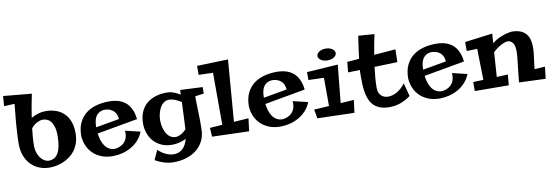

<svg xmlns="http://www.w3.org/2000/svg" viewBox="-90 -1212 5380 1867"><g transform="rotate(-10 2599.5 -279.0)"><path d="M611.8 -263.2Q611.8 -210.4 598.1 -168.9Q584.5 -127.4 561 -95.5Q537.6 -63.5 506.8 -40.8Q476.1 -18.1 442.1 -3.7Q408.2 10.7 373 17.3Q337.9 23.9 306.2 23.9Q257.8 23.9 212.2 7.6Q166.5 -8.8 130.6 -42.5Q94.7 -76.2 72.5 -127.4Q50.3 -178.7 48.8 -249Q48.8 -277.3 50 -309.6Q51.3 -341.8 53.2 -375Q55.2 -408.2 57.6 -441.2Q60.1 -474.1 63 -504.4Q68.8 -574.7 77.1 -646L-26.9 -641.1L-20 -740.2L259.8 -713.9Q253.4 -682.6 246.1 -645.5Q239.7 -613.8 232.2 -572Q224.6 -530.3 217.8 -482.9Q251.5 -502.4 287.4 -513.2Q323.2 -523.9 360.8 -523.9Q413.6 -523.9 459.5 -508.5Q505.4 -493.2 539.3 -461.2Q573.2 -429.2 592.5 -380.1Q611.8 -331.1 611.8 -263.2ZM191.9 -209Q191.9 -174.8 201.7 -144.8Q211.4 -114.7 227.8 -92.3Q244.1 -69.8 265.9 -56.9Q287.6 -43.9 311 -43.9Q371.1 -43.9 402.3 -97.2Q433.6 -150.4 435.1 -263.2Q435.5 -319.8 424.8 -355.2Q414.1 -390.6 397.2 -410.9Q380.4 -431.2 360.4 -438.5Q340.3 -445.8 323.2 -446.8Q310.5 -447.3 295.4 -443.4Q280.3 -439.5 264.2 -431.4Q248 -423.3 232.7 -410.9Q217.3 -398.4 204.1 -381.8Q198.7 -336.4 195.3 -292.5Q191.9 -248.5 191.9 -209Z M1236.3 -167Q1217.8 -118.7 1184.8 -83.3Q1151.9 -47.9 1110.4 -24.7Q1068.8 -1.5 1022.5 9.8Q976.1 21 931.2 21Q868.7 21 819.8 1.5Q771 -18.1 736.8 -51.3Q702.6 -84.5 683.3 -129.2Q664.1 -173.8 661.1 -224.1Q661.1 -300.8 686.8 -355.2Q712.4 -409.7 756.6 -443.8Q800.8 -478 859.9 -493.9Q918.9 -509.8 985.4 -509.8Q1009.8 -509.8 1035.9 -506.3Q1062 -502.9 1086.9 -494.1Q1111.8 -485.4 1134.5 -470Q1157.2 -454.6 1175.5 -430.4Q1193.8 -406.2 1206.5 -372.6Q1219.2 -338.9 1224.1 -293L823.2 -221.2Q827.1 -187.5 837.2 -155.3Q847.2 -123 864.3 -98.4Q881.3 -73.7 906.5 -59.3Q931.6 -44.9 966.3 -45.9Q1003.9 -50.3 1032.7 -68.4Q1044.9 -76.2 1056.2 -87.6Q1067.4 -99.1 1075.7 -115.2Q1084 -131.3 1087.9 -152.8Q1091.8 -174.3 1089.4 -202.1ZM1051.3 -324.2Q1049.3 -347.2 1043 -364.3Q1036.6 -381.3 1027.1 -393.6Q1017.6 -405.8 1006.1 -413.8Q994.6 -421.9 982.9 -426.8Q955.6 -438 921.4 -437Q889.2 -433.1 869.1 -418.7Q849.1 -404.3 838.1 -383.1Q827.1 -361.8 823.2 -335.9Q819.3 -310.1 819.3 -283.2Z M1906.2 -424.8 1819.8 -413.1Q1819.8 -370.1 1821 -328.6Q1822.3 -287.1 1823.5 -246.1Q1824.7 -205.1 1825.2 -163.8Q1825.7 -122.6 1824.2 -80.1Q1821.8 -17.6 1796.4 31.2Q1771 80.1 1728 113.5Q1685.1 147 1627.7 164.6Q1570.3 182.1 1503.9 182.1Q1455.1 182.1 1408.9 167.7Q1362.8 153.3 1322.3 129.9L1365.2 35.2Q1380.4 49.8 1398.2 62.7Q1416 75.7 1435.3 85.2Q1454.6 94.7 1475.1 100.3Q1495.6 106 1516.1 106Q1545.4 106 1568.1 96.9Q1590.8 87.9 1607.9 71Q1625 54.2 1637 31Q1648.9 7.8 1656.2 -21Q1624.5 -5.4 1589.4 3.4Q1554.2 12.2 1519 12.2Q1460.4 12.2 1415 -7.8Q1369.6 -27.8 1338.1 -62.3Q1306.6 -96.7 1290.3 -142.3Q1273.9 -188 1273.9 -238.8Q1273.9 -299.3 1292.7 -347.2Q1311.5 -395 1347.4 -428.2Q1383.3 -461.4 1435.3 -479.2Q1487.3 -497.1 1553.2 -497.1Q1589.4 -497.1 1623 -483.9Q1656.7 -470.7 1684.1 -454.1Q1684.6 -463.9 1684.8 -472.4Q1685.1 -481 1685.5 -486.8Q1686 -493.7 1686 -499L1906.2 -488.8ZM1670.9 -129.9Q1672.4 -155.8 1673.8 -187.3Q1675.3 -218.8 1676.8 -251.7Q1678.2 -284.7 1679.7 -317.9Q1681.2 -351.1 1682.1 -380.9Q1654.3 -398.9 1622.6 -411.9Q1590.8 -424.8 1562 -424.8Q1539.6 -424.8 1522.2 -415.8Q1504.9 -406.7 1491.7 -391.6Q1478.5 -376.5 1469.2 -357.2Q1460 -337.9 1454.1 -317.6Q1448.2 -297.4 1445.6 -277.6Q1442.9 -257.8 1442.9 -242.2Q1442.9 -225.6 1445.3 -205.3Q1447.8 -185.1 1453.4 -164.3Q1459 -143.6 1468.3 -124.3Q1477.5 -105 1491.2 -89.8Q1504.9 -74.7 1523.2 -65.4Q1541.5 -56.2 1564.9 -56.2Q1578.6 -56.2 1592.5 -60.8Q1606.4 -65.4 1619.9 -73Q1633.3 -80.6 1645.8 -90.8Q1658.2 -101.1 1669.9 -112.8Q1669.9 -116.7 1669.9 -121.1Q1669.9 -125.5 1670.9 -129.9Z M2292.5 -112.8 2276.9 13.2 1912.6 2 1907.7 -85.9 2030.8 -94.2 2029.8 -607.9 1888.7 -612.8V-701.2L2195.8 -710.9L2147.5 -103Z M2891.6 -167Q2873 -118.7 2840.1 -83.3Q2807.1 -47.9 2765.6 -24.7Q2724.1 -1.5 2677.7 9.8Q2631.3 21 2586.4 21Q2523.9 21 2475.1 1.5Q2426.3 -18.1 2392.1 -51.3Q2357.9 -84.5 2338.6 -129.2Q2319.3 -173.8 2316.4 -224.1Q2316.4 -300.8 2342 -355.2Q2367.7 -409.7 2411.9 -443.8Q2456.1 -478 2515.1 -493.9Q2574.2 -509.8 2640.6 -509.8Q2665 -509.8 2691.2 -506.3Q2717.3 -502.9 2742.2 -494.1Q2767.1 -485.4 2789.8 -470Q2812.5 -454.6 2830.8 -430.4Q2849.1 -406.2 2861.8 -372.6Q2874.5 -338.9 2879.4 -293L2478.5 -221.2Q2482.4 -187.5 2492.4 -155.3Q2502.4 -123 2519.5 -98.4Q2536.6 -73.7 2561.8 -59.3Q2586.9 -44.9 2621.6 -45.9Q2659.2 -50.3 2688 -68.4Q2700.2 -76.2 2711.4 -87.6Q2722.7 -99.1 2731 -115.2Q2739.3 -131.3 2743.2 -152.8Q2747.1 -174.3 2744.6 -202.1ZM2706.5 -324.2Q2704.6 -347.2 2698.2 -364.3Q2691.9 -381.3 2682.4 -393.6Q2672.9 -405.8 2661.4 -413.8Q2649.9 -421.9 2638.2 -426.8Q2610.8 -438 2576.7 -437Q2544.4 -433.1 2524.4 -418.7Q2504.4 -404.3 2493.4 -383.1Q2482.4 -361.8 2478.5 -335.9Q2474.6 -310.1 2474.6 -283.2Z M3332.5 -110.8 3316.4 14.2 2952.1 3.9 2936.5 -85 3084.5 -94.2 3083.5 -373 2931.2 -377.9V-456.1L3238.3 -476.1L3201.2 -102.1ZM3238.3 -590.8Q3238.3 -579.1 3231.2 -568.6Q3224.1 -558.1 3211.9 -550.3Q3199.7 -542.5 3183.3 -537.8Q3167 -533.2 3148.4 -533.2Q3129.4 -533.2 3113 -537.8Q3096.7 -542.5 3084.5 -550.3Q3072.3 -558.1 3065.2 -568.6Q3058.1 -579.1 3058.1 -590.8Q3058.1 -603 3065.2 -614Q3072.3 -625 3084.5 -632.8Q3096.7 -640.6 3113 -645.3Q3129.4 -649.9 3148.4 -649.9Q3167 -649.9 3183.3 -645.3Q3199.7 -640.6 3211.9 -632.8Q3224.1 -625 3231.2 -614Q3238.3 -603 3238.3 -590.8Z M3571.3 -188Q3571.3 -161.6 3578.9 -142.1Q3586.4 -122.6 3599.6 -109.6Q3612.8 -96.7 3630.6 -90.3Q3648.4 -84 3668.9 -84Q3689.5 -84 3711.9 -90.3Q3734.4 -96.7 3756.3 -109.4Q3778.3 -122.1 3799.3 -141.1Q3820.3 -160.2 3838.4 -185.1Q3843.3 -167.5 3848.6 -146.5Q3853.5 -128.4 3859.6 -104.7Q3865.7 -81.1 3873 -54.2Q3843.8 -32.2 3815.4 -18.1Q3787.1 -3.9 3760.5 4.4Q3733.9 12.7 3709.5 15.9Q3685.1 19 3664.1 19Q3609.4 19 3571.5 4.6Q3533.7 -9.8 3508.5 -34.9Q3483.4 -60.1 3469.5 -94Q3455.6 -127.9 3448.7 -167.2Q3441.9 -206.5 3440.4 -249.3Q3439 -292 3439 -334Q3439 -344.7 3439.5 -358.4Q3439.9 -372.1 3440.9 -387.2L3324.2 -383.8L3334 -485.8L3452.1 -495.1Q3457 -536.6 3462.6 -576.2Q3468.3 -615.7 3472.7 -647.5Q3478 -684.6 3482.9 -717.8L3641.1 -706.1Q3635.3 -679.7 3629.4 -648.4Q3624 -621.6 3617.4 -585.7Q3610.8 -549.8 3604 -507.8L3815.9 -524.9L3813 -398.9L3586.9 -392.1Q3579.6 -337.4 3575.4 -285.4Q3571.3 -233.4 3571.3 -188Z M4464.4 -167Q4445.8 -118.7 4412.8 -83.3Q4379.9 -47.9 4338.4 -24.7Q4296.9 -1.5 4250.5 9.8Q4204.1 21 4159.2 21Q4096.7 21 4047.9 1.5Q3999 -18.1 3964.8 -51.3Q3930.7 -84.5 3911.4 -129.2Q3892.1 -173.8 3889.2 -224.1Q3889.2 -300.8 3914.8 -355.2Q3940.4 -409.7 3984.6 -443.8Q4028.8 -478 4087.9 -493.9Q4147 -509.8 4213.4 -509.8Q4237.8 -509.8 4263.9 -506.3Q4290 -502.9 4314.9 -494.1Q4339.8 -485.4 4362.5 -470Q4385.3 -454.6 4403.6 -430.4Q4421.9 -406.2 4434.6 -372.6Q4447.3 -338.9 4452.1 -293L4051.3 -221.2Q4055.2 -187.5 4065.2 -155.3Q4075.2 -123 4092.3 -98.4Q4109.4 -73.7 4134.5 -59.3Q4159.7 -44.9 4194.3 -45.9Q4231.9 -50.3 4260.7 -68.4Q4272.9 -76.2 4284.2 -87.6Q4295.4 -99.1 4303.7 -115.2Q4312 -131.3 4315.9 -152.8Q4319.8 -174.3 4317.4 -202.1ZM4279.3 -324.2Q4277.3 -347.2 4271 -364.3Q4264.6 -381.3 4255.1 -393.6Q4245.6 -405.8 4234.1 -413.8Q4222.7 -421.9 4210.9 -426.8Q4183.6 -438 4149.4 -437Q4117.2 -433.1 4097.2 -418.7Q4077.1 -404.3 4066.2 -383.1Q4055.2 -361.8 4051.3 -335.9Q4047.4 -310.1 4047.4 -283.2Z M4850.1 -94.2 4841.3 11.2 4505.9 8.8V-80.1L4606.9 -84L4600.1 -391.1L4496.1 -388.2V-477.1L4770 -512.2L4763.2 -418.9Q4798.8 -446.8 4833.7 -462.2Q4868.7 -477.5 4896.5 -485.8Q4929.2 -495.1 4959 -498Q5007.3 -498 5041.3 -485.1Q5075.2 -472.2 5096.4 -448.5Q5117.7 -424.8 5127.4 -391.6Q5137.2 -358.4 5137.2 -317.9Q5137.2 -300.8 5136.7 -287.6Q5136.2 -274.4 5135 -262Q5133.8 -249.5 5132.1 -236.1Q5130.4 -222.7 5127.9 -204.1Q5125.5 -185.5 5122.3 -160.4Q5119.1 -135.3 5115.2 -100.1L5219.2 -106L5205.1 11.2L4943.8 1Q4949.7 -56.2 4954.1 -97.2Q4958.5 -138.2 4961.9 -167.2Q4965.3 -196.3 4967.3 -216.1Q4969.2 -235.8 4970.7 -250.7Q4972.2 -265.6 4972.7 -277.8Q4973.1 -290 4973.1 -304.2Q4973.1 -326.2 4969.7 -345.5Q4966.3 -364.7 4957.8 -379.4Q4949.2 -394 4935.3 -402.6Q4921.4 -411.1 4900.9 -412.1Q4882.3 -409.7 4859.9 -400.4Q4840.3 -392.1 4814.2 -376.2Q4788.1 -360.4 4756.8 -331.1L4740.2 -88.9Z"/></g></svg>

Font: Peralta
Style: Regular
Weight: 400
Designer: Astigmatic (AOETI)
Foundry: Astigmatic (AOETI)
Version: Version 1.000